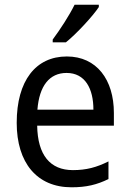

<svg xmlns="http://www.w3.org/2000/svg" viewBox="-20 -786 550 816"><path d="M400 -756V-766H297C275 -721 236 -661 204 -618V-606H260C305 -642 375 -718 400 -756ZM264 -546C132 -546 51 -443 51 -264C51 -94 137 10 284 10C347 10 392 -1 441 -25V-100C391 -75 347 -63 290 -63C193 -63 140 -127 138 -252H464V-306C464 -447 391 -546 264 -546ZM263 -476C342 -476 377 -409 377 -320H139C147 -421 190 -476 263 -476Z"/></svg>

Font: Noto Sans Thai Looped SemiCondensed
Style: Regular
Weight: 400
Width: 4
Designer: Sasikarn Vongin, Ben Mitchell
Foundry: The Fontpad Ltd
Version: Version 1.001